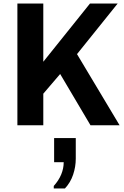

<svg xmlns="http://www.w3.org/2000/svg" viewBox="-20 -706 700 1082"><path d="M78 0V-686H224V-358L487 -686H643L414 -401L654 0H490L319 -289L224 -178V0ZM283 356V342Q311 311 325 277Q339 243 339 208H285V72H407V188Q407 234 392 278.5Q377 323 346 356Z"/></svg>

Font: Chivo SemiBold
Style: Regular
Weight: 600
Designer: Hector Gatti
Foundry: Omnibus-Type
Version: Version 2.002